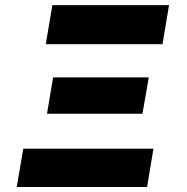

<svg xmlns="http://www.w3.org/2000/svg" viewBox="-20 -748 748 768"><path d="M163.1 -571.3 189.5 -727.5H656.2L629.9 -571.3ZM168 -293 192.4 -438.5H575.2L549.8 -293ZM46.9 0 73.2 -153.3H593.8L568.4 0Z"/></svg>

Font: Inter Tight Black
Style: Italic
Weight: 900
Italic angle: -9.39999°
Designer: Rasmus Andersson
Foundry: rsms
Version: Version 3.004; ttfautohint (v1.8.4.7-5d5b)